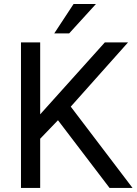

<svg xmlns="http://www.w3.org/2000/svg" viewBox="-20 -918 667 938"><path d="M263.2 -330.6 176.3 -240.2V0H82.5V-710.9H176.3V-359.4L492.2 -710.9H605.5L325.7 -397L627.4 0H515.1ZM339.4 -898.4H448.7L317.9 -754.9H245.1Z"/></svg>

Font: MAUL
Style: Regular
Weight: 400
Designer: MAUL
Version: Version 1.0; 2020; ttfautohint (v1.8.3)